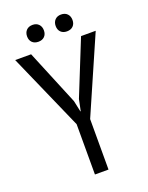

<svg xmlns="http://www.w3.org/2000/svg" viewBox="-156 -919 766 997"><g transform="rotate(-20 227.5 -420.5)"><path d="M191 -278 5 -700H93L219 -395L232 -334H234L247 -397L369 -700H450L266 -279V0H191ZM105 -794Q105 -815 117.5 -828Q130 -841 152 -841Q173 -841 185.5 -828Q198 -815 198 -794Q198 -773 185.5 -760.5Q173 -748 152 -748Q130 -748 117.5 -760.5Q105 -773 105 -794ZM263 -794Q263 -815 275.5 -828Q288 -841 309 -841Q331 -841 343.5 -828Q356 -815 356 -794Q356 -773 343.5 -760.5Q331 -748 309 -748Q288 -748 275.5 -760.5Q263 -773 263 -794Z"/></g></svg>

Font: PT Sans Narrow
Style: Regular
Weight: 400
Width: 3
Designer: A.Korolkova, O.Umpeleva, V.Yefimov
Foundry: ParaType Ltd
Version: Version 2.003W OFL